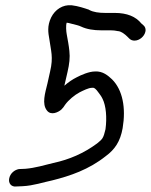

<svg xmlns="http://www.w3.org/2000/svg" viewBox="-20 -696 572 728"><path d="M330 -363C337 -365 345 -357 352 -347C357 -340 364 -332 369 -321C382 -295 386 -250 380 -206C372 -172 369 -169 348 -152C298 -115 243 -91 182 -78C149 -70 113 -59 76 -56L53 -55H52C35 -52 19 -39 15 -20C11 -2 22 14 43 11L66 10C107 8 144 -5 178 -12C246 -29 317 -53 381 -104C415 -129 436 -159 445 -210C458 -287 445 -355 405 -395C390 -409 370 -427 340 -425C318 -425 288 -412 271 -403C255 -395 240 -385 224 -371L236 -423C243 -453 246 -478 243 -503C241 -524 237 -543 233 -566C231 -576 229 -601 233 -610C236 -610 244 -608 255 -605C266 -602 278 -600 288 -595C309 -585 336 -581 364 -581H400C410 -581 418 -580 427 -578H428C440 -577 454 -566 463 -557L470 -550C476 -544 483 -542 490 -542C509 -542 527 -558 531 -575C534 -586 530 -595 524 -600L516 -607C495 -633 462 -647 415 -647H379C355 -647 334 -650 319 -658H318V-659C300 -665 277 -673 252 -676H251C218 -679 189 -660 174 -630C158 -597 163 -571 167 -548C173 -503 183 -480 170 -425L160 -380C151 -343 138 -302 158 -277C173 -257 201 -270 213 -281C219 -287 222 -291 227 -299C240 -317 263 -336 282 -346C296 -353 316 -363 328 -363Z"/></svg>

Font: Stray Cat
Style: ExBdCnObl
Weight: 800
Version: Version 1.0